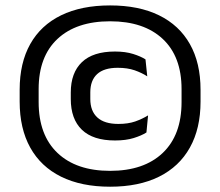

<svg xmlns="http://www.w3.org/2000/svg" viewBox="-20 -674 812 708"><path d="M386 14.5Q280 14.5 205.2 -22.5Q130.5 -59.5 91.5 -129.8Q52.5 -200 52.5 -299.5V-343Q52.5 -442 91.5 -511.5Q130.5 -581 205.2 -617.5Q280 -654 386 -654Q492 -654 566.5 -617.5Q641 -581 680.2 -511.5Q719.5 -442 719.5 -343V-299.5Q719.5 -200 680.2 -129.8Q641 -59.5 566.5 -22.5Q492 14.5 386 14.5ZM404 -156Q323 -156 282 -195.5Q241 -235 241 -309V-333Q241 -405.5 282 -444.8Q323 -484 404 -484Q442.5 -484 471 -475Q499.5 -466 516.5 -455L523 -392.5Q503 -405.5 476.5 -414.8Q450 -424 414 -424Q363.5 -424 338.2 -400.8Q313 -377.5 313 -333.5V-309Q313 -264.5 339 -240.8Q365 -217 416.5 -217Q452.5 -217 478.8 -226.2Q505 -235.5 526 -248.5L520 -185.5Q502 -174 473 -165Q444 -156 404 -156ZM386 -44Q510.5 -44 580 -110Q649.5 -176 649.5 -297.5V-345.5Q649.5 -465.5 580 -530.5Q510.5 -595.5 386 -595.5Q261.5 -595.5 192 -530.5Q122.5 -465.5 122.5 -345.5V-297.5Q122.5 -176 192 -110Q261.5 -44 386 -44Z"/></svg>

Font: Anek Gujarati SemiExpanded Medium
Style: Regular
Weight: 500
Width: 6
Designer: Mrunmayee Ghaisas (Gujarati), Yesha Goshar (Latin)
Foundry: Ek Type
Version: Version 1.003